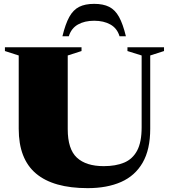

<svg xmlns="http://www.w3.org/2000/svg" viewBox="-20 -960 876 995"><path d="M714 -300V-672.5L640.5 -695.5V-715H830V-695.5L758.5 -672.5V-292.5Q758.5 -185 719.2 -117Q680 -49 607.5 -17Q535 15 434.5 15Q256.5 15 166.8 -60.5Q77 -136 77 -292.5V-672.5L5.5 -695.5V-715H402.5V-695.5L331 -672.5V-290.5Q331 -187 378.5 -143Q426 -99 517.5 -99Q579.5 -99 623.2 -117.2Q667 -135.5 690.5 -179.2Q714 -223 714 -300ZM468 -852.5Q418.5 -852.5 384 -833Q349.5 -813.5 336.5 -772H303.5Q319 -836 339.2 -872.5Q359.5 -909 390.2 -924.5Q421 -940 468 -940Q515 -940 545.8 -924.5Q576.5 -909 596.8 -872.5Q617 -836 632.5 -772H599.5Q587 -813.5 552.2 -833Q517.5 -852.5 468 -852.5Z"/></svg>

Font: Newsreader 72pt ExtraBold
Style: Regular
Weight: 800
Designer: Hugues Gentile
Foundry: Production Type
Version: Version 1.003; ttfautohint (v1.8.3)